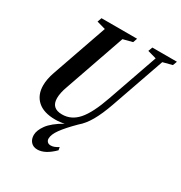

<svg xmlns="http://www.w3.org/2000/svg" viewBox="-227 -922 1258 1336"><g transform="rotate(30 402.0 -254.5)"><path d="M271.5 10.5Q178 10.5 129.2 -33.8Q80.5 -78 80.5 -155Q80.5 -204.5 101.5 -264.5L256 -708L186.5 -727.5L198.5 -761.5H484.5L472.5 -727.5L397.5 -708L229.5 -225Q208.5 -168 208.5 -125.5Q208.5 -44 295 -44Q369 -44 422.2 -104.8Q475.5 -165.5 524.5 -307L664.5 -708L594.5 -727.5L607 -761.5H804.5L792 -727.5L717.5 -708L568 -280Q537 -191.5 503.5 -133Q470 -74.5 429 -40.5Q361.5 26.5 329.8 70.8Q298 115 298 148Q298 162 307.2 172.2Q316.5 182.5 334.5 182.5Q347.5 182.5 361 177.8Q374.5 173 395 160.5L399 184Q329.5 253.5 268 253.5Q234.5 253.5 215.5 232.2Q196.5 211 196.5 177.5Q196.5 140 229.2 94.8Q262 49.5 344 2Q311 10.5 271.5 10.5Z"/></g></svg>

Font: Libre Caslon Condensed Bold
Style: Italic
Weight: 700
Italic angle: -22.583°
Designer: Pablo Impallari, Rodrigo Fuenzalida, Katja Schimmel, Ertekin Erdin
Foundry: Pablo Impallari, Rodrigo Fuenzalida
Version: Version 2.000; ttfautohint (v1.8.4.7-5d5b);gftools[0.9.33]